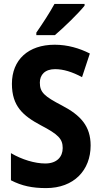

<svg xmlns="http://www.w3.org/2000/svg" viewBox="-20 -953 516 983"><path d="M413 -924V-933H259C235 -889 200 -835 166 -786V-773H261C309 -814 383 -886 413 -924ZM444 -208C444 -307 393 -363 297 -413C207 -460 184 -480 184 -530C184 -570 210 -599 262 -599C304 -599 350 -585 400 -558L440 -679C387 -706 326 -724 260 -724C125 -724 41 -647 41 -524C41 -409 98 -360 190 -311C278 -265 301 -242 301 -195C301 -150 271 -116 212 -116C158 -116 92 -136 36 -169V-30C92 -1 146 10 216 10C359 10 444 -82 444 -208Z"/></svg>

Font: Noto Sans Lao Looped Condensed
Style: Bold
Weight: 700
Width: 3
Designer: Mark Frömberg, Ben Mitchell
Foundry: The Fontpad Ltd
Version: Version 1.002